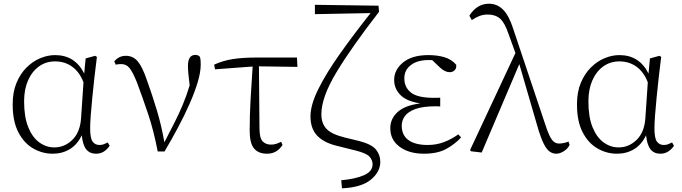

<svg xmlns="http://www.w3.org/2000/svg" viewBox="-20 -820 3703 1042"><path d="M419.9 -178.2 433.1 -373Q412.6 -427.7 372.8 -457.3Q333 -486.8 278.8 -486.8Q229.5 -486.8 191.7 -459.7Q153.8 -432.6 132.3 -383.8Q110.8 -335 110.8 -270Q110.8 -184.6 133.5 -129.2Q156.2 -73.7 193.6 -46.9Q231 -20 274.9 -20Q330.6 -20 372.6 -61Q414.6 -102.1 419.9 -178.2ZM564.9 -46.9 575.2 -28.8Q563 -10.3 544.4 2Q525.9 14.2 501 14.2Q467.3 14.2 448.2 -9.3Q429.2 -32.7 423.8 -85.9Q399.9 -35.6 359.1 -10.7Q318.4 14.2 266.1 14.2Q210 14.2 160.4 -14.2Q110.8 -42.5 79.8 -101.8Q48.8 -161.1 48.8 -253.9Q48.8 -320.8 69.8 -370.8Q90.8 -420.9 124.8 -454.3Q158.7 -487.8 199.2 -504.4Q239.7 -521 278.8 -521Q387.2 -521 437 -420.9L444.8 -502.9L496.1 -517.1L505.9 -511.2Q499 -459 492.7 -401.9Q486.3 -344.7 481 -290.8Q475.6 -236.8 472.4 -193.1Q469.2 -149.4 469.2 -124Q469.2 -69.8 482.7 -51.5Q496.1 -33.2 520 -33.2Q532.7 -33.2 543.2 -37.1Q553.7 -41 564.9 -46.9Z M607.9 -469.2 600.1 -486.8Q625 -517.1 663.1 -517.1Q702.1 -517.1 727.5 -487.1Q752.9 -457 776.9 -386.2Q805.7 -306.6 831.1 -222.4Q856.4 -138.2 872.1 -47.9Q901.9 -105.5 926.5 -153.8Q951.2 -202.1 971.4 -250.5Q991.7 -298.8 1009.3 -356.9Q1000 -429.2 1000 -461.9Q1000 -522 1040 -522Q1057.1 -522 1064.9 -511.2Q1067.9 -501.5 1068.6 -491.2Q1069.3 -481 1069.3 -469.2Q1069.3 -428.7 1053 -374Q1036.6 -319.3 1008.8 -256.3Q981 -193.4 945.8 -127.4Q910.6 -61.5 873 2H835.9Q814.5 -109.9 784.2 -200.4Q753.9 -291 723.1 -373Q699.7 -430.7 682.4 -451.4Q665 -472.2 638.2 -472.2Q621.6 -472.2 607.9 -469.2Z M1385.3 -460 1388.2 -124Q1388.2 -70.8 1405.3 -53Q1422.4 -35.2 1450.2 -35.2Q1467.3 -35.2 1480.2 -39.8Q1493.2 -44.4 1505.9 -50.8L1513.2 -33.2Q1499.5 -11.2 1478.5 1.5Q1457.5 14.2 1429.2 14.2Q1382.3 14.2 1358.6 -14.4Q1335 -43 1335 -111.8Q1335 -193.8 1340.1 -283.9Q1345.2 -374 1351.1 -459L1147 -443.8L1142.1 -469.2Q1189.5 -490.7 1242.9 -499.3Q1296.4 -507.8 1376 -507.8H1591.8L1594.2 -457Z M1849.1 -74.2 1931.2 -54.2Q1998 -36.6 2021 -7.6Q2043.9 21.5 2043.9 58.1Q2043.9 112.8 1992.7 155Q1941.4 197.3 1835.9 202.1L1832 158.2Q1908.7 151.4 1955.3 130.9Q2002 110.4 2002 71.8Q2002 47.4 1984.4 29.3Q1966.8 11.2 1911.1 -2.9L1803.2 -29.8Q1734.9 -47.4 1700 -85.2Q1665 -123 1665 -189Q1665 -250.5 1707 -335.4Q1749 -420.4 1822.5 -524.7Q1896 -628.9 1991.2 -749L1689 -743.2V-793.9L2034.2 -789.1L2037.1 -755.9Q1886.2 -561.5 1805.2 -426.5Q1724.1 -291.5 1724.1 -200.2Q1724.1 -150.4 1751.5 -121.1Q1778.8 -91.8 1849.1 -74.2Z M2467.3 -90.8 2482.4 -74.2Q2450.2 -38.6 2402.6 -12.2Q2355 14.2 2281.2 14.2Q2199.7 14.2 2148.9 -23.4Q2098.1 -61 2098.1 -124Q2098.1 -175.8 2138.2 -212.2Q2178.2 -248.5 2261.2 -258.8Q2186.5 -270 2152.8 -304.7Q2119.1 -339.4 2119.1 -386.2Q2119.1 -441.4 2167.7 -481.2Q2216.3 -521 2305.2 -521Q2351.1 -521 2389.6 -510.3Q2428.2 -499.5 2455.6 -469.2Q2458.5 -450.2 2447.8 -439.2Q2437 -428.2 2420.4 -428.2Q2394.5 -428.2 2367.2 -454.1L2325.2 -494.1Q2320.8 -494.1 2316.2 -494.1Q2311.5 -494.1 2306.2 -494.1Q2245.6 -494.1 2210 -467Q2174.3 -439.9 2174.3 -395Q2174.3 -346.2 2210.4 -317.6Q2246.6 -289.1 2334.5 -289.1Q2342.8 -289.1 2352.3 -289.1Q2361.8 -289.1 2369.1 -290V-242.2Q2361.8 -242.7 2356 -242.9Q2350.1 -243.2 2346.2 -243.2Q2274.9 -243.2 2234.4 -228.3Q2193.8 -213.4 2177 -189.5Q2160.2 -165.5 2160.2 -138.2Q2160.2 -86.4 2196.5 -59.8Q2232.9 -33.2 2301.3 -33.2Q2349.1 -33.2 2390.1 -49.1Q2431.2 -64.9 2467.3 -90.8Z M3065.4 -51.8 3071.3 -33.2Q3061 -12.7 3039.8 0.7Q3018.6 14.2 2998.5 14.2Q2981 14.2 2964.6 3.7Q2948.2 -6.8 2931.6 -38.6Q2915 -70.3 2896.5 -134.8L2798.3 -472.2L2594.2 7.8L2536.1 1L2531.2 -5.9L2777.3 -532.2L2740.2 -634.8Q2719.2 -697.3 2693.6 -719.2Q2668 -741.2 2627.4 -741.2Q2602.5 -741.2 2581.3 -732.9Q2560.1 -724.6 2540.5 -710.9L2527.3 -734.9Q2568.4 -799.8 2633.3 -799.8Q2678.2 -799.8 2710.2 -767.8Q2742.2 -735.8 2765.1 -664.1L2934.6 -158.2Q2949.7 -109.9 2961.9 -84.7Q2974.1 -59.6 2986.3 -50.3Q2998.5 -41 3014.2 -41Q3023.9 -41 3037.8 -43.5Q3051.8 -45.9 3065.4 -51.8Z M3482.4 -178.2 3495.6 -373Q3475.1 -427.7 3435.3 -457.3Q3395.5 -486.8 3341.3 -486.8Q3292 -486.8 3254.2 -459.7Q3216.3 -432.6 3194.8 -383.8Q3173.3 -335 3173.3 -270Q3173.3 -184.6 3196 -129.2Q3218.8 -73.7 3256.1 -46.9Q3293.5 -20 3337.4 -20Q3393.1 -20 3435.1 -61Q3477.1 -102.1 3482.4 -178.2ZM3627.4 -46.9 3637.7 -28.8Q3625.5 -10.3 3606.9 2Q3588.4 14.2 3563.5 14.2Q3529.8 14.2 3510.7 -9.3Q3491.7 -32.7 3486.3 -85.9Q3462.4 -35.6 3421.6 -10.7Q3380.9 14.2 3328.6 14.2Q3272.5 14.2 3222.9 -14.2Q3173.3 -42.5 3142.3 -101.8Q3111.3 -161.1 3111.3 -253.9Q3111.3 -320.8 3132.3 -370.8Q3153.3 -420.9 3187.3 -454.3Q3221.2 -487.8 3261.7 -504.4Q3302.2 -521 3341.3 -521Q3449.7 -521 3499.5 -420.9L3507.3 -502.9L3558.6 -517.1L3568.4 -511.2Q3561.5 -459 3555.2 -401.9Q3548.8 -344.7 3543.5 -290.8Q3538.1 -236.8 3534.9 -193.1Q3531.7 -149.4 3531.7 -124Q3531.7 -69.8 3545.2 -51.5Q3558.6 -33.2 3582.5 -33.2Q3595.2 -33.2 3605.7 -37.1Q3616.2 -41 3627.4 -46.9Z"/></svg>

Font: Source Han Serif CN ExtraLight
Style: Regular
Weight: 250
Designer: Ryoko NISHIZUKA  (kana & ideographs); Frank Grießhammer (Latin, Greek & Cyrillic); Wenlong ZHANG  (bopomofo); Sandoll Co
Foundry: Adobe Systems Incorporated
Version: Version 1.001;PS 1.001;hotconv 16.6.54;makeotf.lib2.5.65590